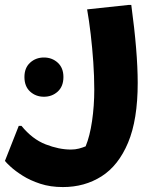

<svg xmlns="http://www.w3.org/2000/svg" viewBox="-59 -498 649 778"><path d="M28 12Q72 66 126 87Q180 108 228 108Q246 108 261 104Q276 100 288 95Q305 54 314 -7.5Q323 -69 323 -135Q323 -189 319 -246.5Q315 -304 308.5 -359.5Q302 -415 294 -460L462 -478H473Q486 -382 492.5 -303Q499 -224 499 -162Q499 -13 460 80Q421 173 352.5 216.5Q284 260 196 260Q145 260 104 246.5Q63 233 33 214Q3 195 -15.5 178Q-34 161 -39 154L17 12ZM119 -106Q86 -106 63 -127Q40 -148 40 -186Q40 -223 63 -244Q86 -265 119 -265Q152 -265 175 -244Q198 -223 198 -186Q198 -148 175 -127Q152 -106 119 -106Z"/></svg>

Font: Kufam
Style: Bold Italic
Weight: 700
Italic angle: -11°
Designer: Artur Schmal
Foundry: Original Type
Version: Version 1.301; ttfautohint (v1.8.3)